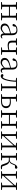

<svg xmlns="http://www.w3.org/2000/svg" viewBox="2760 -3322 576 6136"><g transform="rotate(90 3048.0 -254.0)"><path d="M130 0Q131 -24 131.5 -64.5Q132 -105 132.5 -148.5Q133 -192 133 -226V-283Q133 -316 132.5 -359.5Q132 -403 131.5 -443.5Q131 -484 130 -508H198Q197 -484 196.5 -443Q196 -402 195.5 -357Q195 -312 195 -275V-256Q195 -207 195.5 -157Q196 -107 196.5 -65.5Q197 -24 198 0ZM479 0Q481 -24 481.5 -65.5Q482 -107 482.5 -157Q483 -207 483 -256V-275Q483 -312 482.5 -357Q482 -402 481.5 -443Q481 -484 479 -508H546Q545 -484 544.5 -443.5Q544 -403 543.5 -359.5Q543 -316 543 -283V-226Q543 -192 543.5 -148.5Q544 -105 544.5 -64.5Q545 -24 546 0ZM46 0V-27L155 -38H175L281 -27V0ZM46 -482V-508H281V-482L175 -470H155ZM396 0V-27L504 -38H525L630 -27V0ZM396 -482V-508H630V-482L525 -470H504ZM163 -252V-282H513V-252Z M868 14Q810 14 771 -19Q732 -52 732 -114Q732 -151 748.5 -180.5Q765 -210 802.5 -234Q840 -258 902 -276Q945 -289 989.5 -300.5Q1034 -312 1074 -321V-297Q1034 -287 992.5 -275Q951 -263 914 -249Q847 -225 820.5 -194Q794 -163 794 -125Q794 -78 821 -54Q848 -30 892 -30Q917 -30 940.5 -39.5Q964 -49 993.5 -72Q1023 -95 1063 -134L1069 -89H1050Q1018 -55 990 -32Q962 -9 933 2.5Q904 14 868 14ZM1130 13Q1088 13 1067.5 -17.5Q1047 -48 1045 -102V-106V-350Q1045 -407 1032 -437.5Q1019 -468 993 -480Q967 -492 927 -492Q897 -492 867 -483Q837 -474 805 -454L841 -482L822 -402Q818 -382 808 -374Q798 -366 782 -366Q751 -366 745 -397Q762 -456 813 -489Q864 -522 940 -522Q1022 -522 1063 -482.5Q1104 -443 1104 -354V-113Q1104 -61 1116 -43Q1128 -25 1150 -25Q1163 -25 1173 -30Q1183 -35 1195 -46L1210 -30Q1195 -8 1174.5 2.5Q1154 13 1130 13Z M1436 -210Q1376 -210 1341.5 -225.5Q1307 -241 1293 -272.5Q1279 -304 1279 -352Q1279 -393 1279.5 -431.5Q1280 -470 1281 -508H1342Q1340 -468 1339.5 -433Q1339 -398 1339 -356Q1339 -294 1363 -270Q1387 -246 1451 -246Q1493 -246 1529 -252Q1565 -258 1609 -272V-244Q1563 -228 1521 -219Q1479 -210 1436 -210ZM1579 0Q1580 -24 1580.5 -64.5Q1581 -105 1581.5 -150.5Q1582 -196 1582 -233V-283Q1582 -316 1581.5 -359.5Q1581 -403 1580.5 -443.5Q1580 -484 1579 -508H1646Q1645 -484 1644.5 -443.5Q1644 -403 1643.5 -359.5Q1643 -316 1643 -283V-226Q1643 -192 1643.5 -148.5Q1644 -105 1644.5 -64.5Q1645 -24 1646 0ZM1205 -482V-508H1426V-482L1321 -470H1300ZM1495 0V-27L1601 -38H1621L1730 -27V0ZM1495 -482V-508H1730V-482L1623 -470H1603Z M1967 14Q1909 14 1870 -19Q1831 -52 1831 -114Q1831 -151 1847.5 -180.5Q1864 -210 1901.5 -234Q1939 -258 2001 -276Q2044 -289 2088.5 -300.5Q2133 -312 2173 -321V-297Q2133 -287 2091.5 -275Q2050 -263 2013 -249Q1946 -225 1919.5 -194Q1893 -163 1893 -125Q1893 -78 1920 -54Q1947 -30 1991 -30Q2016 -30 2039.5 -39.5Q2063 -49 2092.5 -72Q2122 -95 2162 -134L2168 -89H2149Q2117 -55 2089 -32Q2061 -9 2032 2.5Q2003 14 1967 14ZM2229 13Q2187 13 2166.5 -17.5Q2146 -48 2144 -102V-106V-350Q2144 -407 2131 -437.5Q2118 -468 2092 -480Q2066 -492 2026 -492Q1996 -492 1966 -483Q1936 -474 1904 -454L1940 -482L1921 -402Q1917 -382 1907 -374Q1897 -366 1881 -366Q1850 -366 1844 -397Q1861 -456 1912 -489Q1963 -522 2039 -522Q2121 -522 2162 -482.5Q2203 -443 2203 -354V-113Q2203 -61 2215 -43Q2227 -25 2249 -25Q2262 -25 2272 -30Q2282 -35 2294 -46L2309 -30Q2294 -8 2273.5 2.5Q2253 13 2229 13Z M2409 10Q2382 10 2364.5 -5.5Q2347 -21 2347 -47Q2353 -61 2363 -68Q2373 -75 2389 -75Q2406 -75 2421.5 -65Q2437 -55 2455 -35V-26H2425V-35Q2453 -52 2471 -76Q2489 -100 2505 -143Q2531 -214 2544 -306.5Q2557 -399 2559 -508H2594Q2592 -396 2577.5 -300.5Q2563 -205 2539 -132Q2523 -82 2503 -50.5Q2483 -19 2459.5 -4.5Q2436 10 2409 10ZM2469 -482V-508H2572V-470H2565ZM2574 -478V-508H2766V-478ZM2653 0V-27L2762 -38H2782L2887 -27V0ZM2737 0Q2738 -24 2738.5 -64.5Q2739 -105 2739.5 -148.5Q2740 -192 2740 -226V-283Q2740 -316 2739.5 -359.5Q2739 -403 2738.5 -443.5Q2738 -484 2737 -508H2804Q2803 -484 2802 -443.5Q2801 -403 2800.5 -359.5Q2800 -316 2800 -283V-226Q2800 -192 2800.5 -148.5Q2801 -105 2802 -64.5Q2803 -24 2804 0ZM2770 -470V-508H2887V-482L2782 -470Z M3108 0V-29H3211Q3294 -29 3334.5 -60Q3375 -91 3375 -157Q3375 -219 3338.5 -250.5Q3302 -282 3225 -282Q3196 -282 3167.5 -278.5Q3139 -275 3109 -269V-300Q3141 -305 3174 -309Q3207 -313 3240 -313Q3310 -313 3353 -292.5Q3396 -272 3416 -237Q3436 -202 3436 -159Q3436 -115 3414.5 -79Q3393 -43 3347 -21.5Q3301 0 3227 0ZM3075 0Q3076 -24 3076.5 -64.5Q3077 -105 3077.5 -148.5Q3078 -192 3078 -226V-283Q3078 -316 3077.5 -359.5Q3077 -403 3076.5 -443.5Q3076 -484 3075 -508H3141Q3140 -484 3139.5 -443.5Q3139 -403 3138.5 -359.5Q3138 -316 3138 -282V-226Q3138 -192 3138.5 -148.5Q3139 -105 3139.5 -64.5Q3140 -24 3141 0ZM2991 -482V-508H3224V-482L3119 -470H3098ZM2991 0V-27L3098 -38H3111V0Z M3587 0Q3588 -24 3588.5 -64.5Q3589 -105 3589.5 -148.5Q3590 -192 3590 -226V-283Q3590 -316 3589.5 -359.5Q3589 -403 3588.5 -443.5Q3588 -484 3587 -508H3655Q3654 -484 3653.5 -443Q3653 -402 3652.5 -357Q3652 -312 3652 -275V-256Q3652 -207 3652.5 -157Q3653 -107 3653.5 -65.5Q3654 -24 3655 0ZM3936 0Q3938 -24 3938.5 -65.5Q3939 -107 3939.5 -157Q3940 -207 3940 -256V-275Q3940 -312 3939.5 -357Q3939 -402 3938.5 -443Q3938 -484 3936 -508H4003Q4002 -484 4001.5 -443.5Q4001 -403 4000.5 -359.5Q4000 -316 4000 -283V-226Q4000 -192 4000.5 -148.5Q4001 -105 4001.5 -64.5Q4002 -24 4003 0ZM3503 0V-27L3612 -38H3632L3738 -27V0ZM3503 -482V-508H3738V-482L3632 -470H3612ZM3853 0V-27L3961 -38H3982L4087 -27V0ZM3853 -482V-508H4087V-482L3982 -470H3961ZM3620 -252V-282H3970V-252Z M4180 0V-27L4288 -38H4309L4415 -27V0ZM4543 0V-27L4648 -38H4669L4777 -27V0ZM4264 0Q4265 -24 4265.5 -64.5Q4266 -105 4266.5 -148.5Q4267 -192 4267 -226V-283Q4267 -316 4266.5 -359.5Q4266 -403 4265.5 -443.5Q4265 -484 4264 -508H4325V0ZM4305 -45 4275 -61H4281L4465 -262L4650 -465L4678 -447H4672L4488 -246ZM4632 0V-508H4693Q4692 -484 4691.5 -443.5Q4691 -403 4690.5 -359.5Q4690 -316 4690 -283V-226Q4690 -192 4690.5 -148.5Q4691 -105 4691.5 -64.5Q4692 -24 4693 0ZM4180 -482V-508H4415V-482L4310 -470H4289ZM4543 -482V-508H4777V-482L4670 -470H4649Z M4870 0V-27L4979 -38H4999L5105 -27V0ZM4870 -482V-508H5105V-482L4999 -470H4979ZM4954 0Q4955 -24 4955.5 -64.5Q4956 -105 4956.5 -148.5Q4957 -192 4957 -226V-283Q4957 -316 4956.5 -359.5Q4956 -403 4955.5 -443.5Q4955 -484 4954 -508H5022Q5021 -484 5020.5 -443Q5020 -402 5019.5 -356.5Q5019 -311 5019 -273V-254Q5019 -206 5019.5 -156.5Q5020 -107 5020.5 -65.5Q5021 -24 5022 0ZM5238 -40 5191 -169Q5178 -203 5164.5 -220Q5151 -237 5131 -243Q5111 -249 5080 -249H4987V-277H5079Q5110 -277 5133 -286Q5156 -295 5175.5 -320Q5195 -345 5212 -392Q5238 -460 5264.5 -488Q5291 -516 5336 -522Q5373 -513 5373 -483Q5373 -464 5360 -453.5Q5347 -443 5321 -443Q5299 -443 5283.5 -446Q5268 -449 5253 -453L5298 -479Q5279 -460 5266 -440Q5253 -420 5239 -381Q5224 -340 5206.5 -314.5Q5189 -289 5166.5 -276Q5144 -263 5115 -257V-268Q5153 -264 5178.5 -252Q5204 -240 5223 -216Q5242 -192 5257 -151L5308 -14L5266 -38L5388 -26V0Q5372 3 5354.5 5.5Q5337 8 5323 8Q5281 8 5264.5 -2Q5248 -12 5238 -40Z M5452 0V-27L5560 -38H5581L5687 -27V0ZM5815 0V-27L5920 -38H5941L6049 -27V0ZM5536 0Q5537 -24 5537.5 -64.5Q5538 -105 5538.5 -148.5Q5539 -192 5539 -226V-283Q5539 -316 5538.5 -359.5Q5538 -403 5537.5 -443.5Q5537 -484 5536 -508H5597V0ZM5577 -45 5547 -61H5553L5737 -262L5922 -465L5950 -447H5944L5760 -246ZM5904 0V-508H5965Q5964 -484 5963.5 -443.5Q5963 -403 5962.5 -359.5Q5962 -316 5962 -283V-226Q5962 -192 5962.5 -148.5Q5963 -105 5963.5 -64.5Q5964 -24 5965 0ZM5452 -482V-508H5687V-482L5582 -470H5561ZM5815 -482V-508H6049V-482L5942 -470H5921Z"/></g></svg>

Font: Noto Serif HK
Style: Regular
Weight: 200
Designer: Ryoko NISHIZUKA 西塚涼子 (kana & ideographs); Frank Grießhammer (Latin, Greek & Cyrillic); Wenlong ZHANG 张文龙 (bopomofo); San
Foundry: Adobe
Version: Version 2.001;hotconv 1.1.0;makeotfexe 2.6.0